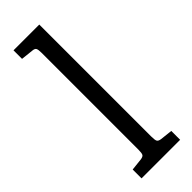

<svg xmlns="http://www.w3.org/2000/svg" viewBox="-259 -803 827 827"><g transform="rotate(-45 154.5 -390.0)"><path d="M42 -780H199V-98Q199 -76 203 -69Q207 -62 222 -60L277 -54V0H42V-54L97 -60Q112 -62 116 -69Q120 -76 120 -98V-686Q120 -707 116 -714Q112 -721 97 -722L42 -728Z"/></g></svg>

Font: Enriqueta
Style: Regular
Weight: 400
Designer: Viviana Monsalve, Gustavo Ibarra
Foundry: Viviana Monsalve, Gustavo Ibarra
Version: Version 1.002